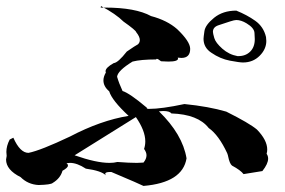

<svg xmlns="http://www.w3.org/2000/svg" viewBox="-21 -675 939 633"><path d="M452 -62Q443 -67 346 -108H342Q326 -108 326 -102Q326 -100 328 -97Q313 -112 262 -119Q233 -138 210 -138L198 -137Q203 -134 203 -129Q203 -122 185 -112Q178 -87 153 -72Q147 -66 106 -65Q71 -67 47 -91Q-1 -115 -1 -149L1 -161L0 -174Q0 -194 11 -215L23 -221Q45 -171 73 -171Q113 -179 210 -225Q311 -278 403 -293Q348 -344 339 -374Q320 -390 320 -410Q320 -422 328 -436L327 -440Q327 -452 354 -467Q368 -468 397 -505Q426 -525 434 -529Q440 -535 440 -543Q440 -554 428 -569Q427 -575 386 -604Q361 -629 312 -655L311 -650H325Q426 -650 477 -622Q530 -608 563 -579Q606 -538 606 -514Q606 -484 577 -484L565 -485L566 -482Q566 -472 534 -472L510 -473Q500 -481 496 -481Q494 -481 494 -479Q443 -479 416 -472Q367 -442 365 -422Q371 -401 383 -375Q406 -368 463 -320V-319Q463 -316 470 -316Q512 -316 587 -332Q667 -324 725 -307Q801 -269 826 -248Q860 -213 860 -182Q860 -175 858 -168Q863 -161 863 -152Q863 -135 844 -111L782 -101Q772 -114 744 -129Q736 -135 731 -160Q731 -162 728 -170Q700 -230 667 -253Q632 -298 544 -301Q538 -309 517 -309L503 -308Q581 -232 594 -153Q581 -73 452 -62ZM430 -138 452 -139Q462 -151 462 -163Q462 -173 454 -184Q458 -196 458 -209Q458 -244 427 -289L225 -163Q296 -138 340 -138Q355 -138 366 -141Q405 -138 430 -138ZM780 -469Q769 -469 737 -475Q705 -481 676 -501Q650 -518 650 -547Q650 -552 653 -572.5Q656 -593 685 -616.5Q714 -640 758 -640Q793 -626 820.5 -606.5Q848 -587 856 -553L857 -540Q857 -513 835 -491Q813 -469 780 -469ZM765 -490Q789 -490 804 -505Q819 -520 819 -546Q819 -550 818 -566.5Q817 -583 792 -598Q774 -609 758 -609Q752 -609 738 -604.5Q724 -600 700 -592Q681 -586 681 -570Q681 -565 685.5 -549.5Q690 -534 712 -514.5Q734 -495 762 -490Z"/></svg>

Font: Xiangcui Kesong Xiangcui Kesong
Style: Regular
Weight: 400
Version: Version 1.501;March 28, 2024;FontCreator 14.0.0.2814 64-bit